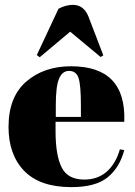

<svg xmlns="http://www.w3.org/2000/svg" viewBox="-20 -758 556 788"><path d="M15 -237Q15 -360 87.5 -423Q160 -486 272 -486Q499 -486 490 -258H208V-219Q208 -121 233 -71Q258 -21 326 -21Q381 -21 418 -53.5Q455 -86 472 -145L490 -142Q471 -70 421.5 -30Q372 10 273 10Q144 10 79.5 -56.5Q15 -123 15 -237ZM209 -278H312V-327Q312 -408 302.5 -437.5Q293 -467 263 -467Q236 -467 222.5 -435.5Q209 -404 209 -327ZM131 -532 220 -722Q250 -738 279 -738Q324 -738 343 -690L404 -531L393 -524L268 -628L143 -523Z"/></svg>

Font: Abril Fatface
Style: Regular
Weight: 400
Designer: Veronika Burian, Jos Scaglione
Foundry: TypeTogether
Version: Version 1.001